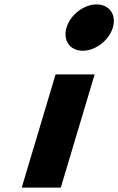

<svg xmlns="http://www.w3.org/2000/svg" viewBox="-20 -850 536 870"><path d="M417.8 -830C359.8 -830 298.7 -783 281.4 -725C264 -667 296.9 -620 354.9 -620C412.9 -620 474 -667 491.4 -725C508.7 -783 475.8 -830 417.8 -830ZM231.9 -513H408.9L255.5 0H78.5Z"/></svg>

Font: Hussar
Style: BdSuprExtOblThree
Weight: 700
Foundry: Cannot Into Space Fonts
Version: Version 2.00